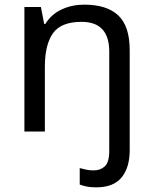

<svg xmlns="http://www.w3.org/2000/svg" viewBox="-20 -566 658 826"><path d="M394 240Q370 240 353 236.5Q336 233 323 228V157Q337 161 351 164Q365 167 383 167Q412 167 431 149.5Q450 132 450 83V-344Q450 -472 331 -472Q242 -472 207.5 -422.5Q173 -373 173 -279V0H85V-536H156L170 -463H175Q201 -505 245.5 -525.5Q290 -546 342 -546Q440 -546 489 -499.5Q538 -453 538 -350V80Q538 155 503 197.5Q468 240 394 240Z"/></svg>

Font: Noto Sans Deseret
Style: Regular
Weight: 400
Designer: Monotype Design Team
Foundry: Monotype Imaging Inc.
Version: Version 2.001; ttfautohint (v1.8.4.7-5d5b)